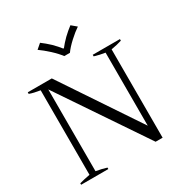

<svg xmlns="http://www.w3.org/2000/svg" viewBox="-210 -1100 1199 1259"><g transform="rotate(-30 389.0 -470.5)"><path d="M306 -851C332 -827 352 -805 366 -786C366 -786 409 -786 409 -786C423 -806 443 -828 469 -852C495 -876 519 -895 540 -909C540 -909 502 -941 502 -941C482 -926 462 -909 441 -889C420 -868 403 -849 390 -832C390 -832 385 -832 385 -832C372 -849 355 -868 334 -889C313 -909 292 -926 272 -941C272 -941 235 -909 235 -909C256 -894 280 -875 306 -851ZM40 -11C40 -11 40 0 40 0C40 0 246 0 246 0C246 0 246 -11 246 -11C223 -18 197 -25 166 -30C166 -30 166 -649 166 -649C166 -649 604 0 604 0C604 0 657 0 657 0C657 0 657 -669 657 -669C688 -674 715 -681 738 -688C738 -688 738 -700 738 -700C738 -700 532 -700 532 -700C532 -700 532 -688 532 -688C558 -680 585 -674 612 -670C612 -670 612 -117 612 -117C612 -117 222 -700 222 -700C222 -700 40 -700 40 -700C40 -700 40 -688 40 -688C61 -680 88 -674 120 -669C120 -669 120 -29 120 -29C91 -24 65 -18 40 -11Z"/></g></svg>

Font: BUSH 25 TRIRONG 0515 A
Style: Regular
Weight: 400
Designer: Katatrad Team
Foundry: CadsonDemak